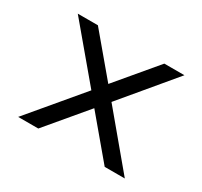

<svg xmlns="http://www.w3.org/2000/svg" viewBox="-99 -556 722 686"><g transform="rotate(30 262.5 -213.0)"><path d="M43 -426H126L263 -263L400 -426H483L305 -213L483 0H400L263 -163L126 0H43L222 -213Z"/></g></svg>

Font: Timtura
Style: Regular
Weight: 400
Version: Version 1.0